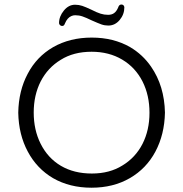

<svg xmlns="http://www.w3.org/2000/svg" viewBox="-20 -853 833 873"><path d="M164.6 -199.7Q133.3 -262.2 133.3 -341.3Q133.3 -420.4 165 -482.9Q197.3 -545.4 256.3 -581.1Q314.5 -617.7 396.5 -617.7Q475.6 -617.7 535.6 -582Q595.7 -546.4 628.4 -481.9Q659.7 -419.4 659.7 -340.3Q659.7 -261.2 627.9 -198.7Q595.7 -136.2 536.6 -100.6Q478.5 -64 397.5 -64Q316.4 -64 256.8 -99.1Q197.3 -134.3 164.6 -199.7ZM63 -340.8Q64.9 -240.7 106.4 -163.6Q147.5 -86.4 221.2 -43Q296.9 0.5 396 0.5Q495.1 0.5 570.3 -43Q645.5 -86.4 686.8 -164.1Q728 -241.7 730 -340.8Q727.5 -462.4 667 -549.8Q629.4 -604.5 571.8 -638.7Q496.1 -682.1 397 -682.1Q297.9 -682.1 221.7 -638.7Q146.5 -595.2 106 -517.6Q64.9 -440.9 63 -340.8ZM275.4 -746.6Q286.1 -772.5 305.2 -780.3Q313 -783.7 322.3 -783.7Q339.4 -783.7 355.2 -778.3Q371.1 -772.9 397 -760.3Q426.8 -747.1 441.4 -741.9Q456.1 -736.8 472.7 -736.8Q502.9 -736.8 524.2 -762.2Q545.4 -787.6 545.4 -819.8Q544.9 -825.7 541.3 -829.1Q537.6 -832.5 532 -832.5Q526.4 -832.5 522.7 -828.9Q519 -825.2 516.6 -817.4Q509.3 -800.8 498.5 -793.2Q487.8 -785.6 471.7 -785.6Q453.6 -785.6 437.3 -790.8Q420.9 -795.9 395 -809.1Q369.1 -821.3 353.8 -826.4Q338.4 -831.5 321.3 -831.5Q292 -831.5 270.3 -804.9Q248.5 -778.3 248.5 -748Q248.5 -743.2 252.7 -739Q256.8 -734.9 262.2 -734.9Q267.6 -734.9 270.5 -737.8Q273.4 -740.7 275.4 -746.6Z"/></svg>

Font: YuPearl-ExtraLight
Style: ExtraLight
Weight: 200
Designer: Max Yao
Foundry: Max-Everyday
Version: Version 1.011; ttfautohint (v1.8.3)